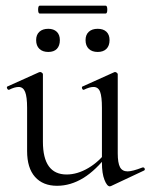

<svg xmlns="http://www.w3.org/2000/svg" viewBox="-20 -650 533 680"><path d="M76 -115V-268Q76 -307 69 -324.5Q62 -342 46 -342Q32 -342 12 -332H11Q7 -332 5 -337.5Q3 -343 7 -344L118 -394L122 -395Q125 -395 128.5 -392.5Q132 -390 132 -387V-148Q132 -32 216 -32Q254 -32 293 -55Q332 -78 360 -117L365 -106Q320 -47 275 -19.5Q230 8 182 8Q132 8 104 -23.5Q76 -55 76 -115ZM432 -43Q449 -43 485 -57H487Q491 -57 492.5 -52.5Q494 -48 490 -46L373 9L369 10Q359 10 350 -13Q341 -36 341 -73V-268Q341 -308 334.5 -325Q328 -342 311 -342Q297 -342 277 -332H276Q272 -332 270.5 -337.5Q269 -343 273 -344L384 -394L387 -395Q390 -395 393.5 -392.5Q397 -390 397 -387V-107Q397 -73 405 -58Q413 -43 432 -43ZM108 -508Q108 -527 119.5 -537.5Q131 -548 151 -548Q170 -548 181 -537.5Q192 -527 192 -508Q192 -488 181.5 -477Q171 -466 151 -466Q131 -466 119.5 -477Q108 -488 108 -508ZM283 -508Q283 -527 294.5 -537.5Q306 -548 326 -548Q346 -548 357 -537.5Q368 -527 368 -508Q368 -488 357 -477Q346 -466 326 -466Q306 -466 294.5 -477Q283 -488 283 -508ZM115 -616Q115 -630 121 -630H354Q360 -630 360 -616Q360 -602 354 -602H121Q115 -602 115 -616Z"/></svg>

Font: Cormorant
Style: Regular
Weight: 400
Designer: Christian Thalmann (Catharsis Fonts)
Foundry: Catharsis Fonts
Version: Version 4.000